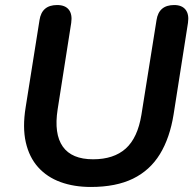

<svg xmlns="http://www.w3.org/2000/svg" viewBox="-20 -733 778 763"><path d="M341 10Q274 10 220.5 -9.5Q167 -29 131.5 -68.5Q96 -108 82.5 -167.5Q69 -227 82 -307L137 -653Q146 -713 207 -713Q239 -713 253.5 -694.5Q268 -676 263 -642L209 -298Q194 -201 229.5 -150.5Q265 -100 350 -100Q432 -100 479.5 -142.5Q527 -185 542 -277L602 -653Q611 -713 672 -713Q703 -713 717.5 -694.5Q732 -676 727 -642L670 -279Q655 -185 615.5 -120.5Q576 -56 508.5 -23Q441 10 341 10Z"/></svg>

Font: Nunito Variable Extra Light
Style: Italic
Weight: 200
Italic angle: -9°
Designer: Vernon Adams
Foundry: Vernon Adams
Version: Version 3.602